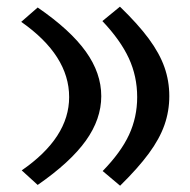

<svg xmlns="http://www.w3.org/2000/svg" viewBox="-20 -560 582 587"><path d="M346.7 -539.6Q401.9 -486.3 434.8 -441.7Q467.8 -397 482.7 -354.7Q497.6 -312.5 497.6 -266.1Q497.6 -220.2 482.7 -177.7Q467.8 -135.3 434.8 -90.6Q401.9 -45.9 347.2 7.8L293.9 -37.1Q349.6 -94.2 374.5 -147.9Q399.4 -201.7 399.4 -263.2Q399.4 -326.7 373.8 -382.1Q348.1 -437.5 293 -495.6ZM95.2 -537.1Q195.3 -468.3 242.4 -402.3Q289.6 -336.4 289.6 -266.1Q289.6 -195.8 242.4 -129.9Q195.3 -64 95.2 5.4L46.4 -39.1Q191.4 -139.2 191.4 -263.2Q191.4 -390.6 44.9 -493.2Z"/></svg>

Font: Pinar SemiBold
Style: Regular
Weight: 600
Designer: Amin Abedi
Version: Version 3.000